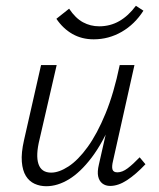

<svg xmlns="http://www.w3.org/2000/svg" viewBox="-20 -638 549 664"><path d="M140 6Q118 6 99.5 -2.5Q81 -11 69.5 -29.5Q58 -48 55.5 -78.5Q53 -109 63 -153L122 -413H176L117 -157Q103 -101 113 -71Q123 -41 157 -41Q184 -41 217 -62.5Q250 -84 283 -129.5Q316 -175 345 -245.5Q374 -316 394 -413H426Q402 -302 368.5 -222.5Q335 -143 296.5 -92.5Q258 -42 218.5 -18Q179 6 140 6ZM361 5Q345 5 334 -3.5Q323 -12 319.5 -28Q316 -44 322 -69L400 -413H445L371 -82Q366 -62 369 -52Q372 -42 386 -42Q403 -42 421.5 -56Q440 -70 463 -94L483 -70Q450 -35 419.5 -15Q389 5 361 5ZM304 -502Q263 -502 230.5 -520.5Q198 -539 175 -573L219 -608Q241 -575 267 -561Q293 -547 323 -547Q361 -547 392.5 -565Q424 -583 450 -618L476 -601Q446 -554 401 -528Q356 -502 304 -502Z"/></svg>

Font: Ysabeau Office Light
Style: Italic
Weight: 300
Italic angle: -12°
Designer: Christian Thalmann (Catharsis Fonts)
Version: Version 2.001;gftools[0.9.30]; featfreeze: tnum,lnum,ss02